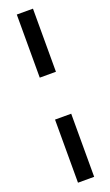

<svg xmlns="http://www.w3.org/2000/svg" viewBox="-181 -744 580 1015"><g transform="rotate(-20 109.0 -237.0)"><path d="M67 -710H158V-355H67ZM67 -119H158V236H67Z"/></g></svg>

Font: Reem Kufi Fun
Style: Regular
Weight: 400
Designer: Khaled Hosny
Version: Version 1.005